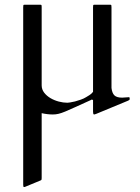

<svg xmlns="http://www.w3.org/2000/svg" viewBox="-20 -459 577 792"><path d="M439.9 -96.2Q442.4 -74.7 452.1 -65.4Q461.9 -56.2 483.9 -56.2L512.2 -58.1Q514.2 -58.1 514.6 -55.4Q515.1 -52.7 515.1 -49.8Q515.1 -48.8 513.9 -47.4Q512.7 -45.9 507.8 -43.5L377.9 10.3Q377 10.7 373 12Q369.1 13.2 368.7 13.2Q365.2 13.2 364.5 9Q363.8 4.9 363.8 1V-45.9Q362.3 -47.9 358.9 -47.9Q357.9 -47.9 356.9 -47.9Q356 -47.9 356 -46.9Q315.9 -28.8 290.8 -17.3Q265.6 -5.9 249.3 1Q232.9 7.8 221.4 10.5Q210 13.2 197.8 13.2Q175.8 13.2 151.9 7.8V275.4Q151.9 279.8 151.4 281.7Q150.9 283.7 147.5 285.2L81.5 312.5Q77.1 312.5 76.4 310.8Q75.7 309.1 75.7 302.2V-429.2Q75.7 -436 76.4 -437.7Q77.1 -439.5 81.5 -439.5H146Q150.4 -439.5 151.1 -437.7Q151.9 -436 151.9 -429.2V-106.9Q151.9 -90.3 162.1 -76.9Q172.4 -63.5 188.2 -54.2Q204.1 -44.9 222.7 -40Q241.2 -35.2 257.8 -35.2Q259.8 -35.2 268.8 -36.4Q277.8 -37.6 289.3 -40.5Q300.8 -43.5 313.2 -47.9Q325.7 -52.2 335 -58.1Q340.8 -62 348.6 -66.4Q356.4 -70.8 363.8 -80.1V-429.2Q363.8 -436 364.5 -437.7Q365.2 -439.5 369.6 -439.5H434.1Q438.5 -439.5 439.2 -437.7Q439.9 -436 439.9 -429.2Z"/></svg>

Font: Kurinto Book Core
Style: Regular
Weight: 400
Designer: Kurinto was developed by Clint Goss from a range of fonts that are compatible with the SIL Open Font License Version 1.1
Foundry: Clinton F. Goss
Version: Version 2.196; July 25, 2020